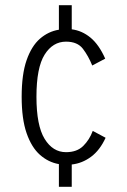

<svg xmlns="http://www.w3.org/2000/svg" viewBox="-20 -720 490 740"><path d="M207 0V-87.5Q166.5 -94.5 134 -123.2Q101.5 -152 82.5 -206.8Q63.5 -261.5 63.5 -347Q63.5 -433.5 82.5 -488Q101.5 -542.5 134 -570.8Q166.5 -599 207 -605.5V-700H256.5V-607Q296 -602 328.8 -575Q361.5 -548 385.5 -494L335.5 -467.5Q320.5 -504.5 299.5 -532Q278.5 -559.5 234.5 -559.5Q183.5 -559.5 152 -509.5Q120.5 -459.5 120.5 -347Q120.5 -236 152 -184.8Q183.5 -133.5 234.5 -133.5Q276.5 -133.5 300.8 -157.5Q325 -181.5 337.5 -215.5L387 -189Q365 -141 331 -115.8Q297 -90.5 256.5 -86V0Z"/></svg>

Font: Trispace Condensed ExtraLight
Style: Regular
Weight: 200
Width: 3
Designer: Tyler Finck
Foundry: Etcetera Type Company
Version: Version 1.210; ttfautohint (v1.8.3)